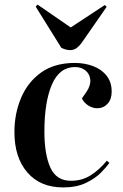

<svg xmlns="http://www.w3.org/2000/svg" viewBox="-20 -805 537 839"><path d="M307 -530Q350 -530 387 -516Q424 -502 446 -474Q468 -446 468 -405Q468 -371 450 -351.5Q432 -332 405 -332Q384 -332 365 -344.5Q346 -357 338 -375L358 -404Q377 -432 374.5 -457Q372 -482 353.5 -497Q335 -512 308 -512Q240 -512 207 -436Q174 -360 174 -230Q174 -131 200 -73Q226 -15 290 -15Q339 -15 377 -39.5Q415 -64 447 -103L458 -93Q446 -76 421 -50.5Q396 -25 355 -5.5Q314 14 256 14Q156 14 99.5 -51.5Q43 -117 43 -228Q43 -308 72 -377Q101 -446 159.5 -488Q218 -530 307 -530ZM136 -776 144 -785 289 -685 438 -783 446 -775 337 -618Q328 -605 315.5 -595.5Q303 -586 286 -586Q269 -586 248 -596Z"/></svg>

Font: Literata 72pt SemiBold
Style: Italic
Weight: 600
Italic angle: -2°
Designer: Latin by Veronika Burian and Jose Scaglione. Greek by Irene Vlachou. Cyrillic by Vera Evstafieva
Foundry: TypeTogether
Version: Version 3.002